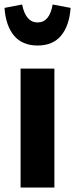

<svg xmlns="http://www.w3.org/2000/svg" viewBox="-47 -837 335 857"><path d="M121.1 -633.8Q52.2 -633.8 15.4 -678.2Q-21.5 -722.7 -26.9 -801.8L51.8 -816.9Q67.4 -736.8 121.1 -736.8Q174.3 -736.8 188 -816.9L268.1 -801.8Q262.7 -722.7 225.8 -678.2Q189 -633.8 121.1 -633.8ZM195.8 -530.8V0H44.9V-530.8Z"/></svg>

Font: Fira Sans Compressed
Style: Bold
Weight: 700
Width: 1
Designer: Carrois Corporate & Edenspiekermann AG
Foundry: Carrois Corporate GbR & Edenspiekermann AG
Version: Version 4.203;PS 004.203;hotconv 1.0.88;makeotf.lib2.5.64775